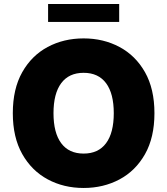

<svg xmlns="http://www.w3.org/2000/svg" viewBox="-20 -929 835 959"><path d="M751.4 -363.6Q751.4 -242.2 704.2 -158.9Q657 -75.6 576.7 -32.8Q496.4 9.9 397.7 9.9Q298.3 9.9 218.2 -33.2Q138.1 -76.3 91.1 -159.6Q44 -242.9 44 -363.6Q44 -485.1 91.1 -568.4Q138.1 -651.6 218.2 -694.4Q298.3 -737.2 397.7 -737.2Q496.4 -737.2 576.7 -694.4Q657 -651.6 704.2 -568.4Q751.4 -485.1 751.4 -363.6ZM548.3 -363.6Q548.3 -461.6 509.8 -513.5Q471.2 -565.3 397.7 -565.3Q324.2 -565.3 285.7 -513.5Q247.2 -461.6 247.2 -363.6Q247.2 -265.6 285.7 -213.8Q324.2 -161.9 397.7 -161.9Q471.2 -161.9 509.8 -213.8Q548.3 -265.6 548.3 -363.6ZM575.3 -909.1V-819.6H220.2V-909.1Z"/></svg>

Font: Inter UI Black
Style: Regular
Weight: 900
Designer: Rasmus Andersson
Foundry: rsms
Version: 3.2;8d6f07862